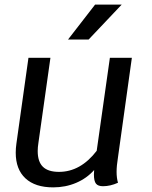

<svg xmlns="http://www.w3.org/2000/svg" viewBox="-20 -800 656 830"><path d="M490 -120Q484 -83 484 -57Q484 -31 490 -10Q457 5 425 5Q404 5 395 -6Q386 -17 386 -46Q386 -58 387 -65Q355 -29 309 -9.5Q263 10 210 10Q132 10 90 -29Q48 -68 48 -140Q48 -159 51 -180L103 -550H198L146 -182Q143 -163 143 -147Q143 -101 165.5 -79Q188 -57 235 -57Q328 -57 398 -148L455 -550H550ZM391 -780H506L363 -629H274Z"/></svg>

Font: Krub Medium
Style: Italic
Weight: 500
Italic angle: -8°
Designer: Ekaluck Peanpanawate
Foundry: Cadson Demak Co.,Ltd.
Version: Version 1.000; ttfautohint (v1.6)